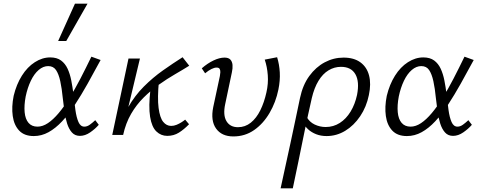

<svg xmlns="http://www.w3.org/2000/svg" viewBox="-20 -731 2609 1040"><path d="M163 6Q112 6 84 -23.5Q56 -53 49 -102.5Q42 -152 54 -212Q69 -274 98.5 -321Q128 -368 168.5 -394Q209 -420 252 -420Q288 -420 310.5 -403.5Q333 -387 346 -359Q359 -331 366 -295.5Q373 -260 378 -220Q383 -175 388.5 -135Q394 -95 405 -70Q416 -45 437 -45Q452 -45 466.5 -55.5Q481 -66 496 -80L515 -55Q496 -33 468.5 -14Q441 5 413 5Q386 5 369.5 -13.5Q353 -32 343.5 -62Q334 -92 329 -128Q324 -164 320 -200Q315 -252 306.5 -291Q298 -330 283.5 -351.5Q269 -373 241 -373Q214 -373 189.5 -352Q165 -331 147 -293.5Q129 -256 119 -208Q110 -160 113.5 -123Q117 -86 134.5 -65.5Q152 -45 183 -45Q211 -45 239.5 -64Q268 -83 297.5 -118Q327 -153 356.5 -200.5Q386 -248 415.5 -305Q445 -362 475 -424L525 -406Q489 -339 454.5 -277.5Q420 -216 386 -164Q352 -112 316.5 -74Q281 -36 243 -15Q205 6 163 6ZM295 -509 386 -711H454L339 -509Z M622 0Q637 -85 673.5 -149Q710 -213 759 -262Q808 -311 862.5 -349.5Q917 -388 969 -421L1005 -375Q970 -353 927.5 -328.5Q885 -304 841.5 -273Q798 -242 758.5 -203Q719 -164 690 -114Q661 -64 647 0ZM588 0 676 -414H738L639 0ZM886 5Q852 5 827 -19Q802 -43 793 -98.5Q784 -154 795 -248L841 -294Q832 -200 839 -146.5Q846 -93 864 -71Q882 -49 907 -49Q922 -49 936.5 -55Q951 -61 963.5 -69Q976 -77 983 -83L1004 -58Q977 -30 949 -12.5Q921 5 886 5Z M1244 8Q1181 8 1150.5 -34.5Q1120 -77 1135 -151L1171 -319Q1173 -329 1173.5 -339.5Q1174 -350 1170 -357.5Q1166 -365 1153 -365Q1141 -365 1125 -357Q1109 -349 1091 -334L1073 -361Q1104 -388 1136.5 -403.5Q1169 -419 1196 -419Q1218 -419 1228 -408Q1238 -397 1239.5 -379Q1241 -361 1236 -339L1200 -168Q1187 -108 1206.5 -75Q1226 -42 1269 -42Q1308 -42 1338.5 -66.5Q1369 -91 1390 -133.5Q1411 -176 1423 -230Q1434 -278 1430.5 -324Q1427 -370 1414 -408L1481 -421Q1493 -383 1495.5 -339Q1498 -295 1488 -246Q1474 -177 1440 -119Q1406 -61 1356.5 -26.5Q1307 8 1244 8Z M1500 289Q1514 225 1527 165Q1540 105 1553 46Q1566 -13 1578.5 -74Q1591 -135 1605 -200Q1620 -271 1655.5 -319.5Q1691 -368 1739 -393.5Q1787 -419 1841 -419Q1897 -419 1932 -393.5Q1967 -368 1979 -322.5Q1991 -277 1978 -216Q1965 -152 1931 -101.5Q1897 -51 1850 -22.5Q1803 6 1749 6Q1718 6 1692.5 -4Q1667 -14 1648.5 -31Q1630 -48 1621 -70L1641 -98Q1656 -70 1684.5 -56.5Q1713 -43 1744 -43Q1786 -43 1820.5 -65Q1855 -87 1879 -126.5Q1903 -166 1914 -217Q1928 -289 1905 -329Q1882 -369 1827 -369Q1791 -369 1759.5 -350Q1728 -331 1705 -293Q1682 -255 1669 -200Q1657 -147 1648.5 -108Q1640 -69 1632.5 -33Q1625 3 1616.5 45Q1608 87 1596 145.5Q1584 204 1566 289Z M2184 6Q2133 6 2105 -23.5Q2077 -53 2070 -102.5Q2063 -152 2075 -212Q2090 -274 2119.5 -321Q2149 -368 2189.5 -394Q2230 -420 2273 -420Q2309 -420 2331.5 -403.5Q2354 -387 2367 -359Q2380 -331 2387 -295.5Q2394 -260 2399 -220Q2404 -175 2409.5 -135Q2415 -95 2426 -70Q2437 -45 2458 -45Q2473 -45 2487.5 -55.5Q2502 -66 2517 -80L2536 -55Q2517 -33 2489.5 -14Q2462 5 2434 5Q2407 5 2390.5 -13.5Q2374 -32 2364.5 -62Q2355 -92 2350 -128Q2345 -164 2341 -200Q2336 -252 2327.5 -291Q2319 -330 2304.5 -351.5Q2290 -373 2262 -373Q2235 -373 2210.5 -352Q2186 -331 2168 -293.5Q2150 -256 2140 -208Q2131 -160 2134.5 -123Q2138 -86 2155.5 -65.5Q2173 -45 2204 -45Q2232 -45 2260.5 -64Q2289 -83 2318.5 -118Q2348 -153 2377.5 -200.5Q2407 -248 2436.5 -305Q2466 -362 2496 -424L2546 -406Q2510 -339 2475.5 -277.5Q2441 -216 2407 -164Q2373 -112 2337.5 -74Q2302 -36 2264 -15Q2226 6 2184 6Z"/></svg>

Font: Ysabeau Infant
Style: Italic
Weight: 400
Italic angle: -12°
Designer: Christian Thalmann (Catharsis Fonts)
Version: Version 2.001;gftools[0.9.30]; featfreeze: ss01,ss02,lnum